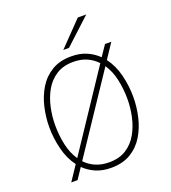

<svg xmlns="http://www.w3.org/2000/svg" viewBox="-164 -1041 1043 1173"><g transform="rotate(-20 358.0 -454.5)"><path d="M96 12 160 -84Q120.5 -136.5 102.8 -207.8Q85 -279 85 -350Q85 -415 99.8 -479Q114.5 -543 146.5 -595.8Q178.5 -648.5 230.8 -680.2Q283 -712 358 -712Q414.5 -712 457.5 -693.2Q500.5 -674.5 532 -643L579 -712H620L556 -616Q596 -563 613.5 -492.2Q631 -421.5 631 -350Q631 -285 616.2 -221Q601.5 -157 569.5 -104.2Q537.5 -51.5 485.2 -19.8Q433 12 358 12Q301 12 257.8 -6.8Q214.5 -25.5 183 -57L137 12ZM358 -24Q423.5 -24 468.5 -53Q513.5 -82 540.8 -130Q568 -178 580.5 -235.5Q593 -293 593 -350Q593 -415.5 579.5 -477Q566 -538.5 535 -584L203 -87Q230 -58 268.5 -41Q307 -24 358 -24ZM181 -115 512 -612Q485 -641.5 446.8 -658.8Q408.5 -676 358 -676Q293 -676 247.8 -647Q202.5 -618 175.2 -570Q148 -522 135.5 -464.5Q123 -407 123 -350Q123 -284 136.2 -222.8Q149.5 -161.5 181 -115ZM327 -765 478 -921H533L364 -765Z"/></g></svg>

Font: Overpass Thin
Style: Regular
Weight: 250
Designer: Delve Withrington, Dave Bailey, Thomas Jockin
Foundry: Delve Fonts LLC
Version: Version 4.000